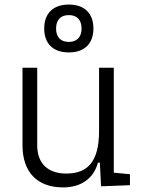

<svg xmlns="http://www.w3.org/2000/svg" viewBox="-20 -816 626 846"><path d="M258.3 9.8C336.9 9.8 393.1 -29.8 411.6 -99.6H419.9L425.3 4.9L552.7 0V-48.3L481.4 -55.2V-517.6H416.5V-239.3C416.5 -103.5 366.7 -51.3 271.5 -51.3C191.4 -51.3 144 -95.7 144 -175.8V-517.6H79.1V-175.8C79.1 -57.6 144 9.8 258.3 9.8ZM283.2 -585C352.1 -585 391.6 -623.5 391.6 -690.4C391.6 -757.3 352.1 -795.9 283.2 -795.9C214.4 -795.9 174.8 -757.3 174.8 -690.4C174.8 -623.5 214.4 -585 283.2 -585ZM283.2 -631.3C247.1 -631.3 227.1 -652.8 227.1 -690.4C227.1 -728 247.1 -749.5 283.2 -749.5C319.3 -749.5 339.4 -728 339.4 -690.4C339.4 -652.8 319.3 -631.3 283.2 -631.3Z"/></svg>

Font: Cascadia Code PL Light
Style: Regular
Weight: 300
Monospace: yes
Designer: Aaron Bell
Foundry: Saja Typeworks
Version: Version 2404.023